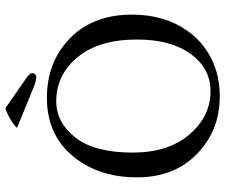

<svg xmlns="http://www.w3.org/2000/svg" viewBox="-84 -776 869 742"><g transform="rotate(-90 351.0 -404.5)"><path d="M304.2 -818.8 424.8 -734.9Q439.9 -723.6 439.9 -713.9Q439.9 -708 435.5 -703.6Q431.2 -699.2 424.8 -699.2Q409.7 -699.2 381.8 -710.9L228 -773.9Q259.3 -803.7 304.2 -818.8ZM331.1 -622.1Q249 -622.1 190.9 -548.1Q132.8 -474.1 132.8 -327.1Q132.8 -189 202.9 -107.4Q272.9 -25.9 370.1 -25.9Q458 -25.9 513.9 -102.5Q569.8 -179.2 569.8 -310.1Q569.8 -456.1 502 -539.1Q434.1 -622.1 331.1 -622.1ZM666 -329.1Q666 -204.1 604 -116.2Q562 -56.2 496.8 -23.2Q431.6 9.8 350.1 9.8Q218.3 9.8 127.7 -78.1Q37.1 -166 37.1 -310.1Q37.1 -460 120.1 -559.1Q203.1 -658.2 344.2 -658.2Q483.4 -658.2 574.7 -569.1Q666 -480 666 -329.1Z"/></g></svg>

Font: Linux Libertine O
Style: Regular
Weight: 400
Designer: Philipp H. Poll
Foundry: Philipp H. Poll
Version: Version 5.3.0